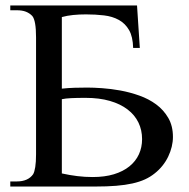

<svg xmlns="http://www.w3.org/2000/svg" viewBox="-20 -682 690 702"><path d="M466.8 -506.8Q465.8 -547.9 451.9 -572Q438 -596.2 414.6 -609.1Q391.1 -622.1 360.4 -625.7Q329.6 -629.4 294.4 -629.4Q269.5 -629.4 247.6 -627.2Q225.6 -625 206.1 -619.6V-357.9Q229.5 -360.4 252.7 -361.1Q275.9 -361.8 299.3 -361.8Q321.8 -361.8 353.5 -359.6Q385.3 -357.4 420.2 -351.1Q455.1 -344.7 489.5 -332.5Q523.9 -320.3 551 -300.3Q578.1 -280.3 595.2 -251Q612.3 -221.7 612.3 -181.2Q612.3 -163.6 607.9 -145.5Q603.5 -127.4 595.2 -109.9Q586.9 -92.3 574.2 -76.4Q561.5 -60.5 545.4 -47.9Q529.8 -35.2 510 -26.1Q490.2 -17.1 464.1 -11.2Q438 -5.4 404.8 -2.7Q371.6 0 329.1 0H17.6V-18.6H41.5Q82.5 -18.6 101.1 -44.9Q106 -53.2 108.9 -71.3Q111.8 -89.4 111.8 -117.7V-545.4Q111.8 -606.9 98.1 -623.5Q88.4 -633.8 74.7 -639.2Q61 -644.5 41.5 -644.5H17.6V-662.1H481L491.2 -506.8ZM499.5 -173.3Q499.5 -206.5 486.1 -234.1Q472.7 -261.7 446.5 -281.7Q420.4 -301.8 381.8 -313Q343.3 -324.2 293 -324.2Q261.7 -324.2 240.7 -323.2Q219.7 -322.3 206.1 -319.3V-47.9Q234.9 -41.5 262.7 -38.1Q290.5 -34.7 318.8 -34.7Q362.8 -34.7 396.5 -44.9Q430.2 -55.2 453.1 -73.7Q476.1 -92.3 487.8 -117.7Q499.5 -143.1 499.5 -173.3Z"/></svg>

Font: Doulos SIL Compact
Style: Regular
Weight: 400
Designer: Walt Agee, Victor Gaultney, Peter Martin, Debbi Hosken
Foundry: SIL International
Version: Version 4.110; 2011; Maintenance release ; LnSpcTght